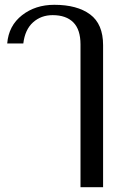

<svg xmlns="http://www.w3.org/2000/svg" viewBox="-20 -583 510 799"><path d="M315 -398Q315 -460 285 -490Q255 -520 199 -520Q151 -520 117.5 -490Q84 -460 77 -402H10Q16 -476 71.5 -519.5Q127 -563 206 -563Q301 -563 355 -523Q409 -483 409 -395V196H315Z"/></svg>

Font: TavirajRegular
Style: Regular
Weight: 400
Designer: Katatrad Team
Foundry: CadsonDemak
Version: Version 1.000